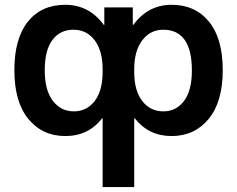

<svg xmlns="http://www.w3.org/2000/svg" viewBox="-20 -550 975 790"><path d="M407.2 -447.3H409.2V-519.5H526.4V-447.3H528.3Q588.9 -530.3 686 -530.3Q783.2 -530.3 839.8 -460.9Q896.5 -391.6 896.5 -261.2Q896.5 -130.9 838.4 -60.5Q780.3 9.8 686 9.8Q591.8 9.8 534.2 -63.5H532.2V219.7H402.3V-63.5H400.4Q343.8 9.8 249 9.8Q154.3 9.8 96.7 -60.5Q39.1 -130.9 39.1 -261.2Q39.1 -391.6 94.7 -460.9Q150.4 -530.3 248.5 -530.3Q346.7 -530.3 407.2 -447.3ZM402.3 -254.9V-264.6Q402.3 -340.8 369.6 -384.3Q336.9 -427.7 282.2 -427.7Q227.5 -427.7 195.8 -385.7Q164.1 -343.8 164.1 -261.2Q164.1 -178.7 197.3 -135.3Q230.5 -91.8 283.7 -91.8Q336.9 -91.8 369.6 -134.3Q402.3 -176.8 402.3 -254.9ZM532.2 -254.9Q532.2 -176.8 565.4 -134.3Q598.6 -91.8 651.9 -91.8Q705.1 -91.8 737.3 -134.8Q769.5 -177.7 769.5 -259.8Q769.5 -427.7 651.4 -427.7Q598.6 -427.7 565.4 -384.3Q532.2 -340.8 532.2 -264.6Z"/></svg>

Font: GenEi M Gothic v2 Bold
Style: Regular
Weight: 700
Version: Version 2.0